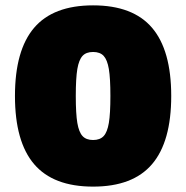

<svg xmlns="http://www.w3.org/2000/svg" viewBox="-20 -690 698 720"><path d="M550.3 -74.5Q478.5 9.8 329.1 9.8Q179.7 9.8 107.9 -74.5Q36.1 -158.7 36.1 -330.1Q36.1 -501.5 107.9 -585.7Q179.7 -669.9 329.1 -669.9Q478.5 -669.9 550.3 -585.7Q622.1 -501.5 622.1 -330.1Q622.1 -158.7 550.3 -74.5ZM289.6 -179.7Q303.2 -165 329.1 -165Q355 -165 368.7 -179.7Q382.3 -194.3 388.2 -229Q394 -263.7 394 -330.1Q394 -396.5 388.2 -431.2Q382.3 -465.8 368.7 -480.5Q355 -495.1 329.1 -495.1Q303.2 -495.1 289.6 -480.5Q275.9 -465.8 270 -431.2Q264.2 -396.5 264.2 -330.1Q264.2 -263.7 270 -229Q275.9 -194.3 289.6 -179.7Z"/></svg>

Font: Work Sans Black
Style: Regular
Weight: 900
Designer: Wei Huang
Foundry: Wei Huang
Version: Version 2.012